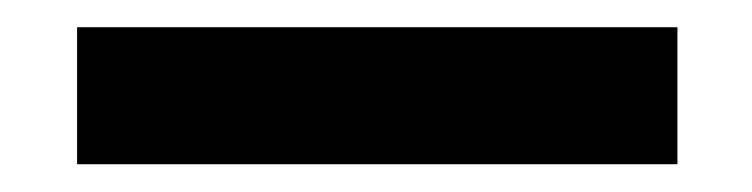

<svg xmlns="http://www.w3.org/2000/svg" viewBox="-20 -20 552 141"><path d="M36.6 100.6V0H477.5V100.6Z"/></svg>

Font: Roboto Slab Black
Style: Regular
Weight: 900
Designer: Google
Version: Version 2.000; ttfautohint (v1.8.1.43-b0c9)